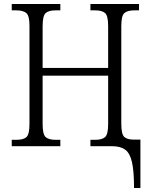

<svg xmlns="http://www.w3.org/2000/svg" viewBox="-20 -734 757 964"><path d="M653 210Q653 125 642.5 79.5Q632 34 608 17Q584 0 543 0H434V-32H458Q492 -32 507.5 -45.5Q523 -59 523 -111V-354H194V-111Q194 -59 209.5 -45.5Q225 -32 259 -32H283V0H39V-32H63Q97 -32 112.5 -45.5Q128 -59 128 -111V-605Q128 -655 112 -668.5Q96 -682 62 -682H39V-714H283V-682H259Q225 -682 209.5 -668.5Q194 -655 194 -603V-393H523V-603Q523 -655 507.5 -668.5Q492 -682 458 -682H434V-714H678V-682H655Q620 -682 604.5 -668.5Q589 -655 589 -603V-113Q589 -61 603.5 -47Q618 -33 652 -33H685V210Z"/></svg>

Font: Noto Serif SemiCondensed Light
Style: Regular
Weight: 300
Width: 4
Designer: Monotype Design Team
Foundry: Monotype Imaging Inc.
Version: Version 2.013